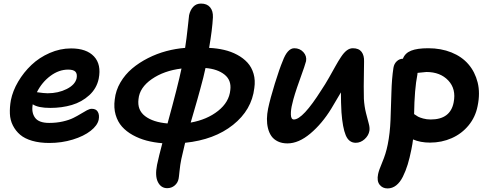

<svg xmlns="http://www.w3.org/2000/svg" viewBox="-20 -781 2712 1062"><path d="M252.9 9.8Q199.2 9.8 158 -2.2Q116.7 -14.2 91.6 -35.6Q66.4 -57.1 51.3 -86.9Q36.1 -116.7 34.7 -151.9Q33.2 -187 40 -226.1Q50.3 -278.3 80.6 -329.6Q110.8 -380.9 154.1 -421.9Q197.3 -462.9 254.9 -488Q312.5 -513.2 373 -513.2Q458.5 -513.2 500 -468.8Q541.5 -424.3 525.9 -345.2Q514.6 -291.5 473.6 -254.2Q432.6 -216.8 377.4 -200.4Q322.3 -184.1 257.8 -184.1Q190.9 -184.1 161.1 -204.1Q152.8 -158.7 173.8 -129.9Q194.8 -101.1 252 -101.1Q292.5 -101.1 327.6 -109.1Q362.8 -117.2 385.7 -128.7Q408.7 -140.1 427.2 -151.6Q445.8 -163.1 460.9 -171.1Q476.1 -179.2 487.8 -179.2Q511.7 -179.2 521.2 -162.1Q530.8 -145 525.9 -119.1Q519 -86.9 481.4 -57.4Q443.8 -27.8 382.6 -9Q321.3 9.8 252.9 9.8ZM356.9 -396Q305.7 -396 258.8 -361.1Q211.9 -326.2 184.1 -271Q223.6 -265.1 243.2 -265.1Q302.2 -265.1 348.9 -288.6Q395.5 -312 403.8 -348.1Q408.2 -372.6 397.2 -384.3Q386.2 -396 356.9 -396Z M904.8 259.8Q870.6 259.8 853.5 226.1Q836.4 192.4 848.6 130.9Q858.9 82 877.9 11.2Q831.1 7.3 790.5 -3.4Q750 -14.2 714.4 -33.9Q678.7 -53.7 654.8 -80.6Q630.9 -107.4 619.6 -146Q608.4 -184.6 614.7 -231Q620.1 -280.8 646 -325Q671.9 -369.1 710.7 -401.9Q749.5 -434.6 798.6 -459.5Q847.7 -484.4 899.9 -498.3Q952.1 -512.2 1003.9 -516.1Q1012.2 -568.8 1018.6 -630.1Q1024.9 -691.4 1025.9 -696.8Q1032.2 -725.6 1048.8 -743.4Q1065.4 -761.2 1091.8 -761.2Q1125 -761.2 1142.1 -740.7Q1159.2 -720.2 1157.7 -685.1Q1154.3 -618.2 1136.7 -516.1Q1180.2 -514.2 1219.2 -505.1Q1258.3 -496.1 1292 -478Q1325.7 -460 1348.9 -434.6Q1372.1 -409.2 1382.6 -373Q1393.1 -336.9 1386.7 -293.9Q1372.6 -172.9 1269 -90.3Q1165.5 -7.8 1003.9 8.8Q985.4 85.4 982.9 99.1Q976.6 128.9 972.9 166.3Q969.2 203.6 967.8 208Q963.4 230.5 946 245.1Q928.7 259.8 904.8 259.8ZM1253.9 -283.2Q1260.7 -337.4 1221.9 -368.4Q1183.1 -399.4 1116.7 -404.8Q1111.3 -378.9 1104.2 -350.8Q1097.2 -322.8 1087.4 -287.4Q1077.6 -252 1071.5 -230Q1065.4 -208 1052.2 -163.1Q1039.1 -118.2 1034.7 -103Q1125 -119.1 1186.3 -167.7Q1247.6 -216.3 1253.9 -283.2ZM746.1 -232.9Q738.3 -172.4 782.5 -138.7Q826.7 -105 906.7 -98.1Q964.8 -309.6 983.9 -401.9Q886.7 -390.1 819.3 -343.3Q752 -296.4 746.1 -232.9Z M1569.8 12.2Q1539.6 12.2 1516.8 1.2Q1494.1 -9.8 1481.2 -28.3Q1468.3 -46.9 1462.2 -71.8Q1456.1 -96.7 1456.5 -123.8Q1457 -150.9 1462.9 -180.2Q1474.6 -235.8 1500.2 -318.6Q1525.9 -401.4 1543.5 -442.9Q1569.8 -514.2 1607.9 -514.2Q1638.2 -514.2 1658 -492.7Q1677.7 -471.2 1672.9 -442.9Q1669.4 -426.3 1637.7 -338.6Q1606 -251 1596.7 -207Q1588.4 -175.8 1588.9 -147.9Q1589.4 -120.1 1605.5 -120.1Q1654.8 -120.1 1757.8 -283.2Q1778.3 -313.5 1800.3 -352.3Q1822.3 -391.1 1836.4 -416.7Q1850.6 -442.4 1866.5 -466.3Q1882.3 -490.2 1898.2 -502.2Q1914.1 -514.2 1931.6 -514.2Q1964.8 -514.2 1980 -494.1Q1995.1 -474.1 1993.7 -439.9Q1990.7 -271.5 1992.7 -234.9Q1995.1 -192.9 2004.4 -156Q2013.7 -119.1 2019.8 -96.9Q2025.9 -74.7 2023.4 -58.1Q2019 -31.2 1996.8 -11.2Q1974.6 8.8 1947.8 8.8Q1909.7 8.8 1892.3 -33Q1875 -74.7 1868.7 -160.2Q1865.7 -212.9 1865.7 -270Q1842.8 -231.9 1812.5 -180.2Q1761.7 -97.2 1696.8 -42.5Q1631.8 12.2 1569.8 12.2Z M2123.5 261.2Q2095.7 261.2 2079.6 240.5Q2063.5 219.7 2071.3 182.1Q2075.2 161.6 2094.7 115.7Q2114.3 69.8 2124.5 19Q2137.2 -43.9 2140.1 -118.2Q2143.1 -192.4 2145 -269.3Q2147 -346.2 2156.2 -405.8Q2159.7 -428.2 2174.6 -442.1Q2189.5 -456.1 2208.5 -456.1Q2220.2 -487.3 2253.9 -500.7Q2287.6 -514.2 2348.6 -514.2Q2419.4 -514.2 2477.1 -491Q2534.7 -467.8 2571 -425.5Q2607.4 -383.3 2622.1 -324.5Q2636.7 -265.6 2621.6 -193.8Q2609.9 -133.8 2572 -87.6Q2534.2 -41.5 2478.5 -16.8Q2422.9 7.8 2358.4 7.8Q2305.2 7.8 2264.6 -9.8Q2262.2 12.2 2255.4 45.9Q2246.1 92.8 2235.1 128.7Q2224.1 164.6 2208.5 196Q2192.9 227.5 2171.4 244.4Q2149.9 261.2 2123.5 261.2ZM2288.6 -368.2Q2272.5 -288.1 2270.5 -149.9Q2283.7 -140.6 2292.5 -135.7Q2301.3 -130.9 2320.6 -125.5Q2339.8 -120.1 2362.3 -120.1Q2471.2 -120.1 2489.3 -214.8Q2503.9 -288.6 2459.7 -335.7Q2415.5 -382.8 2338.4 -382.8Q2334.5 -382.8 2289.6 -377.9Q2289.6 -371.1 2288.6 -368.2Z"/></svg>

Font: Shantell Sans Normal
Style: Italic
Weight: 600
Italic angle: -11.31°
Designer: Stephen Nixon, Anya Danilova, Shantell Martin
Foundry: Arrow Type
Version: Version 1.006;[559af2be0]